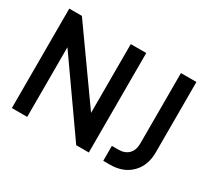

<svg xmlns="http://www.w3.org/2000/svg" viewBox="-143 -1012 1411 1279"><g transform="rotate(30 562.0 -372.5)"><path d="M60 -755H157L533 -226V-755H652V10H555L178 -526V10H60ZM763 -105H814Q863 -105 891 -133.5Q919 -162 919 -212V-755H1038V-214Q1038 -112 977 -51Q916 10 814 10H763Z"/></g></svg>

Font: BLUETTI 2.0 Medium
Style: Italic
Weight: 500
Designer: Stijn de Vries
Foundry: tokotype
Version: Version 2.005;October 31, 2023;FontCreator 14.0.0.2814 64-bi